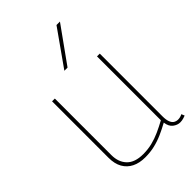

<svg xmlns="http://www.w3.org/2000/svg" viewBox="-237 -881 982 982"><g transform="rotate(-45 254.5 -390.0)"><path d="M211 10Q169 10 139 -5Q109 -20 92.5 -49Q76 -78 76 -121V-530H96V-121Q96 -70 125.5 -39.5Q155 -9 215 -9Q249 -9 279.5 -16.5Q310 -24 340 -37.5Q370 -51 401 -68V-530H421V-76Q421 -51 427 -35.5Q433 -20 443.5 -14Q454 -8 466 -8Q482 -8 497 -16L504 1Q496 4 489.5 6Q483 8 476.5 9Q470 10 464 10Q444 10 425.5 -4Q407 -18 403 -49Q372 -32 341.5 -18.5Q311 -5 279 2.5Q247 10 211 10ZM231 -596 368 -790H393L254 -596Z"/></g></svg>

Font: Georama ExtraCondensed Thin Thin
Style: Regular
Weight: 250
Version: Version 1.001